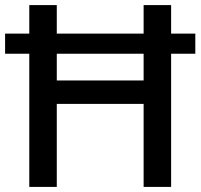

<svg xmlns="http://www.w3.org/2000/svg" viewBox="-20 -734 788 754"><path d="M95 0V-523H0V-602H95V-714H203V-602H544V-714H652V-602H747V-523H652V0H544V-326H203V0ZM203 -418H544V-523H203Z"/></svg>

Font: Noto Sans Tangsa Medium
Style: Regular
Weight: 500
Version: Version 1.504